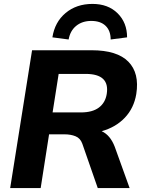

<svg xmlns="http://www.w3.org/2000/svg" viewBox="-20 -962 748 982"><path d="M32 0ZM32 0 144 -705H449Q579 -705 636.5 -646.5Q694 -588 677 -481Q665 -409 618.5 -360Q572 -311 500 -291Q544 -271 567 -211L643 0H480L401 -227Q391 -255 366.5 -265Q342 -275 309 -275H231L188 0ZM249 -387H394Q453 -387 486 -412Q519 -437 526 -482Q542 -584 418 -584H280ZM331 -760 248 -771Q260 -849 315.5 -895.5Q371 -942 453 -942Q533 -942 581.5 -894Q630 -846 630 -771L546 -760Q546 -805 520 -830Q494 -855 447 -855Q401 -855 370 -830Q339 -805 331 -760Z"/></svg>

Font: Winston
Style: Bold Italic
Weight: 700
Italic angle: -9°
Designer: Original fonts by Vernon Adams / Changes by Cristiano Sobral
Foundry: Original fonts by Vernon Adams / Changes by Cristiano Sobral
Version: Version 2.503;July 17, 2020;FontCreator 13.0.0.2655 64-bit